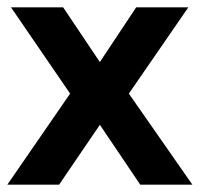

<svg xmlns="http://www.w3.org/2000/svg" viewBox="-20 -503 544 523"><path d="M504 0H362L252 -163L141 0H0L171 -248L10 -483H152L252 -334L351 -483H493L331 -248Z"/></svg>

Font: UN Bangla
Style: Bold
Weight: 700
Designer: Desinged by Rajon, Unicode developed by Rashed (IMGN)
Version: Version 2.001;March 19, 2023;FontCreator 14.0.0.2901 64-bit